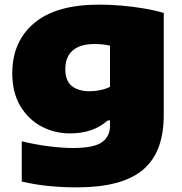

<svg xmlns="http://www.w3.org/2000/svg" viewBox="-20 -579 785 829"><path d="M312 230Q252 230 193.8 224.5Q135.5 219 74 205V31Q135.5 46 193.5 53Q251.5 60 294 60Q385 60 420 35.2Q455 10.5 455 -36V-59H445Q383 -3 282 -3Q215 -3 158.2 -33.5Q101.5 -64 67.2 -122Q33 -180 33 -263Q33 -399.5 127.5 -479.2Q222 -559 408 -559Q454 -559 504 -554.8Q554 -550.5 601.5 -542.5Q649 -534.5 687 -523V-82Q687 79 596.8 154.5Q506.5 230 312 230ZM367 -185Q389.5 -185 412.5 -189.8Q435.5 -194.5 455 -204V-382Q441.5 -385 424.5 -387Q407.5 -389 388 -389Q326.5 -389 294.2 -361.2Q262 -333.5 262 -281Q262 -229.5 290.5 -207.2Q319 -185 367 -185Z"/></svg>

Font: Encode Sans Expanded Expanded Black
Style: Regular
Weight: 900
Width: 7
Designer: Multiple Designers
Foundry: Impallari Type
Version: Version 3.000; ttfautohint (v1.8.3) -l 8 -r 50 -G 200 -x 14 